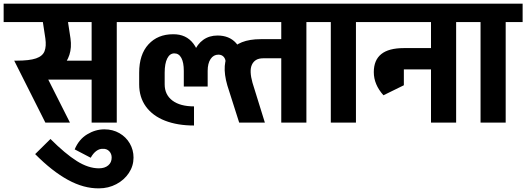

<svg xmlns="http://www.w3.org/2000/svg" viewBox="-50 -673 2889 1054"><path d="M279 -552V-653H468V-552ZM129 -236V-340H470V-236ZM89 -246 40 -340Q112 -340 148 -352.5Q184 -365 194.5 -392Q205 -419 199 -462H337Q344 -412 331 -372Q318 -332 289 -304Q260 -276 219.5 -261Q179 -246 131 -246ZM199 0 28 -340 163 -339 334 0ZM199 -462 178 -600H316L337 -462ZM-30 -552V-653H422V-552ZM453 0V-639H591V0ZM361 -552V-653H684V-552ZM493 361Q410 362 323 314.5Q236 267 143 173L227 90Q308 171 371.5 211Q435 251 493 251ZM493 361V251Q525 251 544 235Q563 219 563 192H683Q683 238 657.5 276.5Q632 315 588.5 338Q545 361 493 361ZM448 193 360 147Q383 92 428.5 64.5Q474 37 523 37L515 144Q496 143 478.5 156Q461 169 448 193ZM683 192H563Q563 171 549.5 157Q536 143 515 144L523 37Q569 37 605.5 58Q642 79 662.5 114.5Q683 150 683 192Z M1189 -327Q1189 -349 1178 -361Q1167 -373 1149 -373L1144 -478Q1208 -478 1245 -437.5Q1282 -397 1282 -327ZM997 -284Q997 -344 1015 -387.5Q1033 -431 1066 -454.5Q1099 -478 1144 -478L1149 -373Q1122 -373 1106 -349Q1090 -325 1090 -284ZM1015 16Q924 16 856 -10.5Q788 -37 751 -88Q714 -139 714 -210H854Q854 -153 896.5 -121Q939 -89 1015 -89ZM714 -210V-274H854V-210ZM714 -274Q714 -374 765 -429.5Q816 -485 900 -485L907 -380Q882 -380 868 -352Q854 -324 854 -274ZM959 -198V-284H1090V-198ZM959 -284Q959 -330 945.5 -355Q932 -380 907 -380L900 -485Q972 -486 1012 -433Q1052 -380 1052 -284ZM634 -552V-653H1229V-552ZM1198 -204Q1163 -324 1211.5 -391Q1260 -458 1381 -458H1424L1438 -353H1395Q1371 -353 1356 -344Q1341 -335 1333 -318Q1325 -301 1326 -276Q1327 -251 1336 -219ZM1263 0 1198 -204 1336 -219 1404 0ZM1423 -353V-458H1501V-353ZM1104 -552V-653H1552V-552ZM1494 0V-639H1632V0ZM1402 -552V-653H1724V-552Z M1766 0V-639H1904V0ZM1674 -552V-653H1997V-552Z M1947 -552V-653H2389V-552ZM2002 -277Q2002 -343 2043 -376Q2084 -409 2167 -409V-325Q2143 -325 2132.5 -312.5Q2122 -300 2122 -277ZM2055 -150Q2002 -209 2002 -277H2122Q2122 -248 2152 -203ZM2055 -150 2062 -346H2167V-205ZM2165 -292V-409H2371V-292ZM2316 0V-639H2454V0ZM2224 -552V-653H2547V-552Z M2588 0V-639H2726V0ZM2496 -552V-653H2819V-552Z"/></svg>

Font: Akshar Light SemiBold
Style: Regular
Weight: 600
Version: Version 1.100